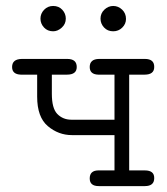

<svg xmlns="http://www.w3.org/2000/svg" viewBox="-20 -631 565 651"><path d="M21 -403.8Q21 -430.7 54.2 -431.2H208Q240.2 -431.2 240.2 -403.8Q240.2 -377.9 207 -377.9H155.8V-313Q155.8 -264.2 173.8 -245.1Q192.9 -225.1 222.2 -225.1H368.2V-377.9H313Q284.2 -378.9 284.2 -403.8Q284.2 -430.7 315.9 -431.2H471.2Q503.4 -431.2 502.9 -403.8Q502.9 -377.9 470.2 -377.9H418V-53.2H471.2Q503.4 -53.2 502.9 -26.9Q502.9 0 471.2 0H314.9Q284.2 0 284.2 -25.9Q284.2 -52.7 313 -53.2H368.2V-172.9H224.1Q178.2 -172.9 142.1 -203.4Q106 -233.9 106 -303.2V-377.9H50.8Q21 -378.9 21 -403.8ZM160.2 -610.8Q179.2 -610.8 191.2 -597.9Q203.1 -585 203.1 -567.9Q203.1 -549.8 189.5 -537.4Q175.8 -524.9 160.2 -524.9Q141.1 -524.9 129.2 -537.8Q117.2 -550.8 117.2 -567.9Q117.2 -585 129.6 -597.9Q142.1 -610.8 160.2 -610.8ZM320.8 -567.9Q320.8 -585.9 334 -598.4Q347.2 -610.8 364 -610.8Q380.9 -610.8 394 -598.4Q407.2 -585.9 407.2 -566.9Q407.2 -549.8 394.5 -537.4Q381.8 -524.9 363.8 -524.9Q344.7 -524.9 332.8 -537.8Q320.8 -550.8 320.8 -567.9Z"/></svg>

Font: CMU Typewriter Text
Style: Light
Weight: 200
Version: Version 0.7.0